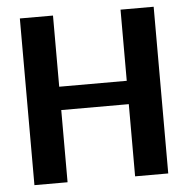

<svg xmlns="http://www.w3.org/2000/svg" viewBox="-49 -696 728 744"><g transform="rotate(-5 315.5 -324.0)"><path d="M575.7 0H446.8V-280.8H184.1V0H55.2V-648.4H184.1V-371.6H446.8V-648.4H575.7Z"/></g></svg>

Font: Carlito
Style: Bold
Weight: 700
Designer: Lukasz Dziedzic
Foundry: tyPoland Lukasz Dziedzic
Version: Version 1.104